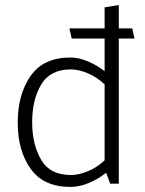

<svg xmlns="http://www.w3.org/2000/svg" viewBox="-20 -725 571 758"><path d="M260 -451Q178 -451 142.5 -391Q107 -331 107 -243Q107 -154 142.5 -94Q178 -34 260 -34Q290 -34 326 -48.5Q362 -63 393 -92V-392Q362 -421 326 -436Q290 -451 260 -451ZM502 -613 511 -573H449V0H415L399 -43Q368 -18 330.5 -2.5Q293 13 258 13Q152 13 101 -58.5Q50 -130 50 -241Q50 -353 101 -425.5Q152 -498 258 -498Q291 -498 327.5 -482.5Q364 -467 393 -444V-573H263L254 -613H393V-696L449 -705V-613Z"/></svg>

Font: Palanquin ExtraLight
Style: Regular
Weight: 275
Designer: Pria Ravichandran
Version: Version 1.001